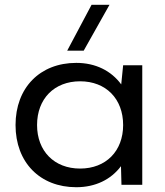

<svg xmlns="http://www.w3.org/2000/svg" viewBox="-20 -773 690 803"><path d="M488 0H575V-500H495L487 -420C445 -477 380 -510 299 -510C147 -510 45 -406 45 -250C45 -94 147 10 299 10C379 10 444 -22 486 -78ZM315 -68C207 -68 135 -141 135 -250C135 -360 207 -433 315 -433C423 -433 495 -360 495 -250C495 -141 423 -68 315 -68ZM261 -561H330L438 -753H363Z"/></svg>

Font: Gully
Style: Regular
Weight: 400
Designer: jaikishan Patel
Foundry: MagicType
Version: Version 1.000;Glyphs 3.2 (3242)